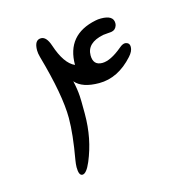

<svg xmlns="http://www.w3.org/2000/svg" viewBox="-81 -573 638 653"><g transform="rotate(-15 238.5 -246.5)"><path d="M263.2 -382.8Q263.2 -347.7 295.4 -347.7Q324.7 -347.7 366.7 -382.8Q377.9 -392.6 387.2 -392.6Q389.6 -392.6 392.1 -391.6Q402.8 -388.7 402.8 -375.5Q402.8 -360.4 387.7 -343.8Q334 -284.2 267.6 -284.2Q208 -284.2 183.6 -313Q190.4 -283.2 191.9 -258.8Q192.4 -253.4 192.6 -239Q192.9 -224.6 192.9 -201.2V-195.8Q192.9 -151.9 185.1 -111.8Q177.2 -71.8 161.6 -34.7Q146 2 131.8 2Q118.7 2 118.7 -27.8Q118.7 -33.2 119.4 -39.1Q120.1 -44.9 121.1 -51.8Q128.9 -96.2 132.8 -132.1Q136.7 -168 136.7 -196.8Q136.7 -277.3 95.7 -421.9Q91.8 -436 91.8 -446.3Q91.8 -482.9 115.2 -482.9Q134.3 -482.9 145.5 -449.2Q168 -380.9 203.6 -365.2Q203.6 -471.7 310.5 -493.2Q318.8 -495.1 329.6 -495.1Q373 -495.1 373 -467.3Q373 -462.9 371.6 -458.5Q366.7 -444.3 353 -441.9L322.3 -439Q263.2 -426.8 263.2 -382.8Z"/></g></svg>

Font: DimaLove
Style: regular
Weight: 400
Designer: R.Balvardi
Foundry: Dima Software Group
Version: Version 1.00;May 4, 2019;FontCreator 11.5.0.2427 64-bit